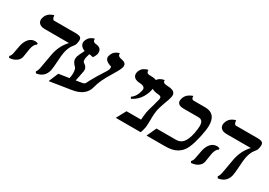

<svg xmlns="http://www.w3.org/2000/svg" viewBox="2 -1198 2591 1852"><g transform="rotate(30 1298.0 -271.5)"><path d="M195.8 -159.2Q195.3 -154.3 192.4 -136.2Q189.5 -118.2 188 -108.9Q182.1 -68.8 180.2 -61Q173.3 -30.8 143.3 -9.8Q113.3 11.2 66.9 14.2L60.1 -2.9Q76.7 -19.5 81.1 -45.9Q84.5 -62 90.8 -97.2Q95.7 -126 99.1 -141.1Q110.4 -191.4 138.2 -221.7Q166 -252 207 -252Q225.6 -252 237.8 -242.2L235.8 -231Q207.5 -216.3 195.8 -159.2ZM499 -293Q492.2 -256.8 488.8 -190.9Q484.9 -120.1 478 -86.9Q458.5 1 366.2 14.2L356 -2.9Q371.1 -22 377 -54.2Q387.2 -106 392.1 -139.2Q400.9 -196.3 407.2 -224.1Q429.2 -329.1 496.1 -398.9H227.1Q183.6 -398.9 163.3 -419.9Q143.1 -440.9 149.9 -474.1Q154.3 -495.1 165.3 -511.7Q176.3 -528.3 188.7 -537.1Q201.2 -545.9 212.9 -551.5Q224.6 -557.1 232.4 -558.6L240.2 -560.1Q240.2 -541 246.8 -527.6Q253.4 -514.2 264.2 -514.2H503.9Q549.3 -514.2 562.3 -499.3Q575.2 -484.4 568.8 -451.2Q568.4 -448.2 566.4 -440.4Q564.5 -432.6 564 -428.2Q561 -414.6 541 -391.1Q531.2 -377.9 526.9 -371.6Q522.5 -365.2 513.7 -343.5Q504.9 -321.8 499 -293Z M732.4 -119.1 793.5 -128.9Q816.9 -132.3 825.4 -140.9Q834 -149.4 846.7 -179.2Q848.6 -182.1 860.1 -203.1Q871.6 -224.1 886.7 -249.8Q901.9 -275.4 922.4 -307.1Q957 -357.9 962.4 -378.9Q965.8 -404.8 956.5 -407.2Q919.4 -417.5 901.1 -436.5Q882.8 -455.6 888.7 -480Q893.6 -500 903.6 -515.4Q913.6 -530.8 924.6 -538.6Q935.5 -546.4 946 -551.5Q956.5 -556.6 962.9 -557.6L969.7 -559.1Q969.7 -539.6 979.5 -530.5Q989.3 -521.5 1011.7 -517.1Q1074.7 -508.3 1064.5 -459Q1063 -452.1 1059.6 -443.6Q1056.2 -435.1 1053 -428Q1049.8 -420.9 1043 -408.4Q1036.1 -396 1032.5 -389.6Q1028.8 -383.3 1019.3 -367.2Q1009.8 -351.1 1006.3 -345.2Q934.1 -228.5 917.5 -153.8Q890.6 -41.5 744.6 -20L509.8 17.1L554.7 -90.8L670.4 -108.9Q676.8 -141.6 676.8 -161.1Q676.8 -210 663.6 -225.1Q638.2 -250 629.2 -269.8Q620.1 -289.6 626.5 -321.8Q631.8 -342.3 665.5 -408.2Q637.7 -417.5 622.3 -437.5Q606.9 -457.5 611.3 -481.9Q615.7 -501 625.5 -516.1Q635.3 -531.2 646.2 -539.1Q657.2 -546.9 667.2 -552Q677.2 -557.1 683.6 -558.6L690.4 -560.1Q690.9 -547.4 694.3 -539.1Q697.8 -530.8 703.9 -527.1Q710 -523.4 713.1 -522.5Q716.3 -521.5 721.7 -521Q799.8 -516.1 788.6 -444.8Q787.1 -437.5 779.3 -421.4Q771.5 -405.3 764.6 -396Q733.9 -403.8 719.7 -403.8Q710.9 -374.5 707.5 -359.9Q701.7 -325.7 711.4 -311Q728 -298.8 735.8 -291.7Q743.7 -284.7 750 -273.2Q756.3 -261.7 756.3 -248Q756.3 -232.9 752.4 -217.8Q749 -197.8 741.5 -161.9Q733.9 -126 732.4 -119.1Z M1282.2 -231.9 1272 -249Q1321.3 -281.2 1337.9 -358.9Q1342.3 -379.9 1328.6 -392.1Q1314.9 -404.3 1286.1 -405.8Q1239.3 -407.2 1218 -427.2Q1196.8 -447.3 1204.1 -481.9Q1208.5 -500.5 1218.8 -515.4Q1229 -530.3 1241 -537.8Q1252.9 -545.4 1264.2 -550.3Q1275.4 -555.2 1282.7 -556.6L1290 -558.1Q1289.1 -546.9 1291.7 -539.1Q1294.4 -531.2 1298.1 -527.3Q1301.8 -523.4 1309.3 -521.5Q1316.9 -519.5 1321.8 -519.3Q1326.7 -519 1335.9 -519Q1383.3 -519 1402.6 -507.3Q1421.9 -495.6 1421.9 -462.9Q1421.9 -442.4 1414.1 -405.8Q1410.2 -386.7 1402.3 -366.5Q1394.5 -346.2 1379.9 -320.3Q1365.2 -294.4 1339.8 -270.8Q1314.5 -247.1 1282.2 -231.9Z M1557.6 -270Q1547.4 -224.6 1547.4 -141.1Q1547.4 -85.9 1543.5 -64.9Q1535.2 -24.4 1525.4 0H1247.6L1305.7 -106.9H1467.8Q1469.2 -140.1 1475.6 -183.1Q1475.6 -191.4 1479.5 -205.1Q1481.4 -218.3 1501.5 -286.1Q1520.5 -355.5 1522.5 -366.2Q1525.4 -382.3 1518.6 -390.6Q1511.7 -398.9 1497.6 -399.9Q1440.9 -402.8 1410.9 -424.1Q1380.9 -445.3 1387.7 -477.1Q1392.1 -497.1 1402.8 -512Q1413.6 -526.9 1425.5 -533.9Q1437.5 -541 1448.7 -545.2Q1460 -549.3 1467.3 -549.8L1474.6 -550.8Q1474.1 -539.6 1478 -532.2Q1481.9 -524.9 1490.2 -521.7Q1498.5 -518.6 1504.9 -517.6Q1511.2 -516.6 1522.5 -516.1Q1533.2 -515.6 1541.5 -514.9Q1549.8 -514.2 1559.6 -512.5Q1569.3 -510.7 1576.4 -508.3Q1583.5 -505.9 1591.3 -502Q1599.1 -498 1603 -492.7Q1606.9 -487.3 1610.8 -480Q1614.7 -472.7 1614.5 -463.1Q1614.3 -453.6 1612.8 -441.9Q1607.4 -414.1 1583.5 -354Q1562.5 -292.5 1557.6 -270Z M1978.5 -248Q1989.3 -307.1 1989.3 -335Q1989.3 -368.7 1976.8 -386.2Q1964.4 -403.8 1933.6 -403.8H1770.5Q1729.5 -403.8 1712.2 -420.4Q1694.8 -437 1701.7 -470.2Q1706.1 -490.2 1716.8 -506.3Q1727.5 -522.5 1739.7 -531.2Q1752 -540 1763.2 -546.1Q1774.4 -552.2 1782.2 -554.2L1789.6 -556.2Q1791 -519 1814.5 -519H1943.4Q2064.5 -519 2064.5 -384.8Q2064.5 -340.3 2048.3 -263.2Q2037.6 -214.8 2027.6 -180.9Q2017.6 -147 2003.2 -115.2Q1988.8 -83.5 1970.5 -63.7Q1952.1 -43.9 1926.8 -28.6Q1901.4 -13.2 1868.2 -6.6Q1835 0 1791.5 0H1590.3L1639.6 -106.9H1857.4Q1906.2 -106.9 1934.6 -141.8Q1962.9 -176.8 1978.5 -248Z M2221.2 -159.2Q2220.7 -154.3 2217.8 -136.2Q2214.8 -118.2 2213.4 -108.9Q2207.5 -68.8 2205.6 -61Q2198.7 -30.8 2168.7 -9.8Q2138.7 11.2 2092.3 14.2L2085.4 -2.9Q2102.1 -19.5 2106.4 -45.9Q2109.9 -62 2116.2 -97.2Q2121.1 -126 2124.5 -141.1Q2135.7 -191.4 2163.6 -221.7Q2191.4 -252 2232.4 -252Q2251 -252 2263.2 -242.2L2261.2 -231Q2232.9 -216.3 2221.2 -159.2ZM2524.4 -293Q2517.6 -256.8 2514.2 -190.9Q2510.3 -120.1 2503.4 -86.9Q2483.9 1 2391.6 14.2L2381.3 -2.9Q2396.5 -22 2402.3 -54.2Q2412.6 -106 2417.5 -139.2Q2426.3 -196.3 2432.6 -224.1Q2454.6 -329.1 2521.5 -398.9H2252.4Q2209 -398.9 2188.7 -419.9Q2168.5 -440.9 2175.3 -474.1Q2179.7 -495.1 2190.7 -511.7Q2201.7 -528.3 2214.1 -537.1Q2226.6 -545.9 2238.3 -551.5Q2250 -557.1 2257.8 -558.6L2265.6 -560.1Q2265.6 -541 2272.2 -527.6Q2278.8 -514.2 2289.6 -514.2H2529.3Q2574.7 -514.2 2587.6 -499.3Q2600.6 -484.4 2594.2 -451.2Q2593.8 -448.2 2591.8 -440.4Q2589.8 -432.6 2589.4 -428.2Q2586.4 -414.6 2566.4 -391.1Q2556.6 -377.9 2552.2 -371.6Q2547.9 -365.2 2539.1 -343.5Q2530.3 -321.8 2524.4 -293Z"/></g></svg>

Font: Linear Smooth
Style: Bold Italic
Weight: 700
Designer: Philipp H. Poll, Flanker
Foundry: Philipp H. Poll, reworked by Flanker
Version: Version 1.061 | FøM Fix